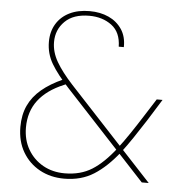

<svg xmlns="http://www.w3.org/2000/svg" viewBox="-52 -761 768 823"><g transform="rotate(5 332.0 -349.5)"><path d="M587 0 239 -375Q189 -429 163.5 -472Q138 -515 138 -566Q138 -610 158 -643Q178 -676 214.5 -694Q251 -712 301 -712Q347 -712 383 -695.5Q419 -679 440 -647.5Q461 -616 460 -571H438Q437 -633 397.5 -662.5Q358 -692 301 -692Q233 -692 196.5 -656Q160 -620 160 -567Q160 -524 184 -482.5Q208 -441 254 -391L617 0ZM254 13Q195 13 148.5 -12.5Q102 -38 75 -84Q48 -130 48 -192Q48 -244 66.5 -284Q85 -324 122 -355Q159 -386 213 -410L223 -414L245 -399L218 -387Q146 -357 109 -308.5Q72 -260 72 -191Q72 -138 96 -97Q120 -56 161 -33Q202 -10 254 -10Q322 -10 371.5 -41Q421 -72 472 -138Q495 -168 521 -206.5Q547 -245 576 -291L620 -360H645L587 -267Q560 -225 535.5 -188.5Q511 -152 488 -122Q436 -56 381.5 -21.5Q327 13 254 13Z"/></g></svg>

Font: DM Sans 10pt Thin
Style: Regular
Weight: 250
Version: Version 4.004;gftools[0.9.30]